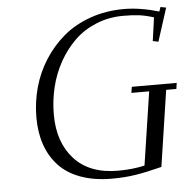

<svg xmlns="http://www.w3.org/2000/svg" viewBox="-52 -763 815 825"><g transform="rotate(-5 355.5 -351.0)"><path d="M97.2 -279.8Q97.2 -346.2 114.5 -408.9Q131.8 -471.7 166.7 -526.6Q201.7 -581.5 250.5 -622.8Q299.3 -664.1 366.7 -688Q434.1 -711.9 512.2 -711.9Q581.5 -711.9 663.1 -688L669.9 -707L693.8 -702.1L647.9 -559.1L624 -564L638.2 -665Q600.1 -676.8 572 -679.9Q543.9 -683.1 506.8 -683.1Q444.3 -683.1 390.1 -660.9Q335.9 -638.7 296.6 -600.6Q257.3 -562.5 229 -512Q200.7 -461.4 186.8 -403.8Q172.9 -346.2 172.9 -286.1Q172.9 -166 238.8 -94Q304.7 -22 426.8 -22Q490.7 -22 542 -34.2L589.8 -350.1H513.2L517.1 -376H710.9L707 -350.1H663.1L613.8 -22Q548.8 -5.4 501.5 2.2Q454.1 9.8 397.9 9.8Q321.3 9.8 262.9 -11.7Q204.6 -33.2 168.7 -72.3Q132.8 -111.3 115 -163.6Q97.2 -215.8 97.2 -279.8Z"/></g></svg>

Font: Dehuti
Style: Italic
Weight: 400
Version: Version 1.2